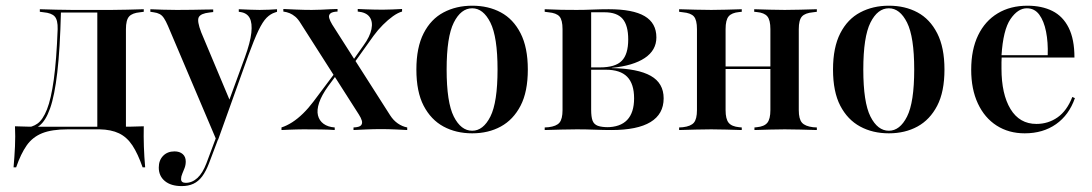

<svg xmlns="http://www.w3.org/2000/svg" viewBox="-20 -447 3753 660"><path d="M212.9 -2.4Q158.1 -2.4 125 10.9Q91.9 24.2 71.8 52.8Q51.6 81.5 35.5 128.2H26.6Q29.8 91.9 31.5 56.9Q33.1 21.8 31.5 -12.9Q52.4 -12.1 74.2 -11.7Q96 -11.3 116.9 -11.3H212.9H333.9V-2.4ZM65.3 1.6 67.7 -8.9Q90.3 -8.9 108.9 -22.2Q127.4 -35.5 141.5 -71Q155.6 -106.5 164.9 -173.4Q174.2 -240.3 178.2 -346.8Q179 -378.2 168.1 -390.3Q157.3 -402.4 129.8 -404.8L116.9 -406.5V-415.3Q149.2 -414.5 174.6 -413.7Q200 -412.9 227.4 -412.9H230.6H363.7Q391.1 -412.9 416.5 -413.7Q441.9 -414.5 474.2 -415.3V-406.5L461.3 -404.8Q434.7 -402.4 423.8 -390.3Q412.9 -378.2 412.9 -346.8V-207.3H314.5V-406.5L317.7 -404H186.3L189.5 -405.6Q186.3 -278.2 177 -198.4Q167.7 -118.5 152.4 -75Q137.1 -31.5 115.3 -14.9Q93.5 1.6 65.3 1.6ZM314.5 -2.4V-207.3H412.9V-2.4ZM314.5 -2.4 315.3 -10.5 393.5 -11.3H322.6H388.7Q409.7 -11.3 431.5 -11.7Q453.2 -12.1 474.2 -12.9Q473.4 21.8 474.6 56.9Q475.8 91.9 479 128.2H470.2Q454 81.5 435.1 52.8Q416.1 24.2 389.1 11.3Q362.1 -1.6 322.6 -2.4Z M723.4 33.1 557.3 -358.1Q550 -375 543.5 -384.7Q537.1 -394.4 528.6 -398.8Q520.2 -403.2 508.1 -404.8L496.8 -406.5V-415.3Q515.3 -414.5 538.3 -413.7Q561.3 -412.9 586.3 -412.9H585.5H591.1Q618.5 -412.9 641.5 -413.3Q664.5 -413.7 682.7 -414.1Q700.8 -414.5 712.9 -414.5V-405.6L700 -404Q670.2 -400.8 663.3 -387.9Q656.5 -375 671.8 -335.5L771 -99.2L763.7 -91.1L821.8 -250Q840.3 -300.8 844 -334.3Q847.6 -367.7 838.3 -385.1Q829 -402.4 806.5 -405.6L800.8 -406.5V-415.3Q821 -414.5 839.1 -413.7Q857.3 -412.9 872.6 -412.9Q891.1 -412.9 905.6 -413.7Q920.2 -414.5 932.3 -415.3V-406.5L925 -404Q909.7 -399.2 896.4 -385.9Q883.1 -372.6 868.5 -342.3Q854 -312.1 833.9 -257.3L729.8 33.1ZM604.8 192.7Q567.7 192.7 546.8 175.4Q525.8 158.1 525.8 129Q525.8 104 540.7 88.7Q555.6 73.4 579.8 73.4Q597.6 73.4 608.1 82.7Q618.5 91.9 618.5 108.1Q618.5 120.2 614.5 130.6Q610.5 141.1 606.5 150.4Q602.4 159.7 602.4 168.5Q602.4 181.5 618.5 181.5Q640.3 181.5 658.5 164.9Q676.6 148.4 689.5 114.5L726.6 15.3L734.7 18.5L698.4 114.5Q687.9 141.9 675 159.3Q662.1 176.6 644.8 184.7Q627.4 192.7 604.8 192.7Z M1195.2 0V-8.9Q1215.3 -9.7 1221 -16.1Q1226.6 -22.6 1223.8 -32.3Q1221 -41.9 1213.7 -53.2L1014.5 -365.3Q1004.8 -381.5 995.2 -389.5Q985.5 -397.6 975.8 -401.6Q966.1 -405.6 954 -407.3V-416.1Q970.2 -415.3 998 -414.1Q1025.8 -412.9 1051.6 -412.9Q1067.7 -412.9 1084.3 -413.7Q1100.8 -414.5 1115.7 -415.3Q1130.6 -416.1 1140.3 -416.1V-407.3Q1121.8 -406.5 1115.3 -400.4Q1108.9 -394.4 1111.7 -384.7Q1114.5 -375 1121.8 -362.9L1321 -50.8Q1332.3 -33.1 1347.6 -22.6Q1362.9 -12.1 1379.8 -8.9V0Q1366.1 -0.8 1340.3 -2Q1314.5 -3.2 1289.5 -3.2Q1264.5 -3.2 1237.9 -2Q1211.3 -0.8 1195.2 0ZM947.6 0V-8.9Q965.3 -14.5 984.3 -26.6Q1003.2 -38.7 1021.8 -56.9Q1040.3 -75 1057.3 -97.6L1137.1 -204L1142.7 -197.6L1108.1 -150.8Q1085.5 -119.4 1077 -94Q1068.5 -68.5 1073 -50.4Q1077.4 -32.3 1092.3 -21.4Q1107.3 -10.5 1130.6 -8.9V0Q1112.9 -1.6 1082.3 -2Q1051.6 -2.4 1022.6 -2.4Q1010.5 -2.4 998.8 -2Q987.1 -1.6 975 -1.2Q962.9 -0.8 947.6 0ZM1188.7 -218.5 1183.1 -225 1229.8 -291.1Q1251.6 -321 1256.9 -346.8Q1262.1 -372.6 1250.4 -388.7Q1238.7 -404.8 1209.7 -407.3V-416.1Q1224.2 -415.3 1237.5 -414.9Q1250.8 -414.5 1265.3 -414.1Q1279.8 -413.7 1295.2 -413.7Q1312.9 -413.7 1328.6 -414.5Q1344.4 -415.3 1362.1 -416.1V-407.3Q1347.6 -403.2 1330.6 -391.1Q1313.7 -379 1296.4 -361.7Q1279 -344.4 1263.7 -323.4Z M1603.2 11.3Q1547.6 11.3 1504.4 -12.1Q1461.3 -35.5 1436.3 -83.5Q1411.3 -131.5 1411.3 -208.1Q1411.3 -283.9 1436.3 -332.7Q1461.3 -381.5 1504.8 -404.4Q1548.4 -427.4 1603.2 -427.4Q1658.9 -427.4 1701.6 -404.4Q1744.4 -381.5 1769.4 -332.7Q1794.4 -283.9 1794.4 -208.1Q1794.4 -131.5 1769.4 -83.5Q1744.4 -35.5 1701.6 -12.1Q1658.9 11.3 1603.2 11.3ZM1603.2 2.4Q1641.1 2.4 1665.7 -46.4Q1690.3 -95.2 1690.3 -208.1Q1690.3 -320.2 1665.7 -369.4Q1641.1 -418.5 1603.2 -418.5Q1564.5 -418.5 1539.9 -369.4Q1515.3 -320.2 1515.3 -208.1Q1515.3 -95.2 1539.9 -46.4Q1564.5 2.4 1603.2 2.4Z M1962.9 -2.4Q1936.3 -2.4 1910.5 -1.6Q1884.7 -0.8 1852.4 0V-8.9L1865.3 -9.7Q1892.7 -12.9 1903.2 -25.4Q1913.7 -37.9 1913.7 -68.5V-346.8Q1913.7 -378.2 1903.2 -390.3Q1892.7 -402.4 1865.3 -404.8L1852.4 -406.5V-415.3Q1884.7 -413.7 1910.1 -413.3Q1935.5 -412.9 1962.9 -412.9H1962.1Q1989.5 -412.9 2017.3 -414.1Q2045.2 -415.3 2072.6 -415.3Q2155.6 -415.3 2196 -391.5Q2236.3 -367.7 2236.3 -318.5Q2236.3 -274.2 2196.4 -247.6Q2156.5 -221 2083.1 -213.7V-212.9Q2172.6 -211.3 2216.9 -186.3Q2261.3 -161.3 2261.3 -108.9Q2261.3 -54.8 2216.1 -27.4Q2171 0 2081.5 0Q2055.6 0 2024.6 -1.2Q1993.5 -2.4 1963.7 -2.4ZM2012.1 -70.2Q2012.1 -45.2 2016.9 -32.3Q2021.8 -19.4 2035.1 -14.5Q2048.4 -9.7 2073.4 -9.7H2064.5Q2112.1 -9.7 2135.9 -34.7Q2159.7 -59.7 2159.7 -108.9Q2159.7 -158.9 2135.9 -183.1Q2112.1 -207.3 2062.9 -207.3H1987.9V-215.3H2041.9Q2095.2 -215.3 2117.3 -237.9Q2139.5 -260.5 2139.5 -311.3Q2139.5 -359.7 2120.2 -382.3Q2100.8 -404.8 2058.1 -404.8H2009.7L2012.1 -407.3Z M2677.4 -2.4Q2651.6 -2.4 2627.8 -1.6Q2604 -0.8 2573.4 0V-8.9L2581.5 -9.7Q2607.3 -12.1 2617.7 -25Q2628.2 -37.9 2628.2 -68.5V-207.3H2725.8V-68.5Q2725.8 -37.9 2736.7 -25.4Q2747.6 -12.9 2775 -9.7L2787.9 -8.9V0Q2755.6 -0.8 2730.2 -1.6Q2704.8 -2.4 2677.4 -2.4ZM2425 -2.4Q2397.6 -2.4 2372.2 -1.6Q2346.8 -0.8 2314.5 0V-8.9L2327.4 -9.7Q2354.8 -12.9 2365.3 -25.4Q2375.8 -37.9 2375.8 -68.5V-346.8Q2375.8 -378.2 2365.3 -390.3Q2354.8 -402.4 2327.4 -404.8L2314.5 -406.5V-415.3Q2346.8 -414.5 2372.2 -413.7Q2397.6 -412.9 2425 -412.9Q2450.8 -412.9 2475 -413.7Q2499.2 -414.5 2529.8 -415.3V-406.5L2521 -405.6Q2495.2 -403.2 2484.7 -390.7Q2474.2 -378.2 2474.2 -346.8V-68.5Q2474.2 -37.9 2484.7 -25Q2495.2 -12.1 2521 -9.7L2529.8 -8.9V0Q2499.2 -0.8 2475 -1.6Q2450.8 -2.4 2425 -2.4ZM2628.2 -207.3V-346.8Q2628.2 -378.2 2617.7 -390.7Q2607.3 -403.2 2581.5 -405.6L2572.6 -406.5V-415.3Q2603.2 -414.5 2627.4 -413.7Q2651.6 -412.9 2677.4 -412.9Q2704.8 -412.9 2730.2 -413.7Q2755.6 -414.5 2787.9 -415.3V-406.5L2775 -404.8Q2747.6 -402.4 2736.7 -390.3Q2725.8 -378.2 2725.8 -346.8V-207.3ZM2437.1 -209.7V-218.5H2666.9V-209.7Z M3035.5 11.3Q2979.8 11.3 2936.7 -12.1Q2893.5 -35.5 2868.5 -83.5Q2843.5 -131.5 2843.5 -208.1Q2843.5 -283.9 2868.5 -332.7Q2893.5 -381.5 2937.1 -404.4Q2980.6 -427.4 3035.5 -427.4Q3091.1 -427.4 3133.9 -404.4Q3176.6 -381.5 3201.6 -332.7Q3226.6 -283.9 3226.6 -208.1Q3226.6 -131.5 3201.6 -83.5Q3176.6 -35.5 3133.9 -12.1Q3091.1 11.3 3035.5 11.3ZM3035.5 2.4Q3073.4 2.4 3098 -46.4Q3122.6 -95.2 3122.6 -208.1Q3122.6 -320.2 3098 -369.4Q3073.4 -418.5 3035.5 -418.5Q2996.8 -418.5 2972.2 -369.4Q2947.6 -320.2 2947.6 -208.1Q2947.6 -95.2 2972.2 -46.4Q2996.8 2.4 3035.5 2.4Z M3502.4 11.3Q3447.6 11.3 3406 -15.3Q3364.5 -41.9 3341.5 -91.1Q3318.5 -140.3 3318.5 -207.3Q3318.5 -276.6 3342.3 -325.8Q3366.1 -375 3409.7 -401.2Q3453.2 -427.4 3512.1 -427.4Q3561.3 -427.4 3597.6 -409.3Q3633.9 -391.1 3653.6 -351.6Q3673.4 -312.1 3673.4 -249.2H3387.9L3386.3 -257.3H3581.5Q3583.1 -301.6 3575.8 -338.3Q3568.5 -375 3552.4 -396.8Q3536.3 -418.5 3509.7 -418.5Q3479 -418.5 3453.6 -381.5Q3428.2 -344.4 3422.6 -255.6L3423.4 -254.8Q3422.6 -243.5 3422.6 -232.7Q3422.6 -221.8 3422.6 -211.3Q3422.6 -123.4 3453.6 -72.2Q3484.7 -21 3542.7 -21Q3583.1 -21 3615.3 -43.5Q3647.6 -66.1 3666.1 -113.7L3675 -109.7Q3654.8 -51.6 3610.1 -20.2Q3565.3 11.3 3502.4 11.3Z"/></svg>

Font: Playfair 144pt SemiCondensed SemiBold
Style: Regular
Weight: 600
Width: 4
Designer: Claus Eggers Sørensen
Foundry: Claus Eggers Sørensen
Version: Version 2.203